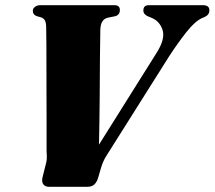

<svg xmlns="http://www.w3.org/2000/svg" viewBox="-20 -720 827 740"><path d="M532.5 -679Q532.5 -700 553 -700H762Q787 -700 787 -680.5Q787 -662.5 768.5 -654.5L758 -650Q730.5 -637 698 -595.8Q665.5 -554.5 632.5 -504L391 -121Q377.5 -100.5 369.5 -73.5L358 -34Q353.5 -19 344 -9.5Q334.5 0 316.5 0H169.5Q153.5 0 146.5 -10.2Q139.5 -20.5 144.5 -39L158 -93Q161 -103.5 160.5 -117.8Q160 -132 159.5 -139.5Q159.5 -152.5 159.5 -185.5Q159.5 -218.5 159.5 -263.5Q159.5 -308.5 159.2 -359.2Q159 -410 159 -458.8Q159 -507.5 158.8 -547.8Q158.5 -588 158 -612Q158 -631 153.8 -640Q149.5 -649 138.5 -653L121 -658Q106.5 -663.5 106.5 -678.5Q106.5 -687.5 115 -693.8Q123.5 -700 135 -700H421Q442 -700 442 -681.5Q442 -662.5 424 -657.5L396.5 -652Q381.5 -649 373.8 -636.2Q366 -623.5 366.5 -595Q365.5 -561 365.2 -494.5Q365 -428 364.2 -341.8Q363.5 -255.5 361.5 -162.5L584 -517Q617.5 -570 606.5 -604.5Q595.5 -639 562.5 -652L548 -658Q532.5 -666 532.5 -679Z"/></svg>

Font: Fraunces 72pt S000 Black
Style: Italic
Weight: 900
Italic angle: -16°
Version: Version 1.000; ttfautohint (v1.8.3)